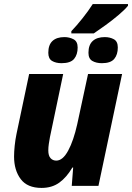

<svg xmlns="http://www.w3.org/2000/svg" viewBox="-20 -912 648 942"><path d="M184 10Q114 10 81.5 -33.5Q49 -77 49 -144Q49 -167 52 -196.5Q55 -226 61 -255L123 -549H290L225 -239Q222 -223 219.5 -206Q217 -189 217 -174Q217 -148 228 -136Q239 -124 256 -124Q288 -124 314.5 -173Q341 -222 359 -303L412 -549H579L463 0H332L339 -90H335Q307 -42 271 -16Q235 10 184 10ZM330 -748V-759Q356 -786 385 -822.5Q414 -859 435 -892H608V-884Q594 -866 563.5 -840Q533 -814 498.5 -789Q464 -764 440 -748ZM282 -602Q254 -602 235.5 -613Q217 -624 217 -653Q217 -692 237.5 -711Q258 -730 296 -730Q320 -730 340.5 -719.5Q361 -709 361 -679Q361 -644 343.5 -623Q326 -602 282 -602ZM480 -602Q452 -602 433 -613Q414 -624 414 -653Q414 -692 435 -711Q456 -730 494 -730Q519 -730 538.5 -719.5Q558 -709 558 -679Q558 -644 540.5 -623Q523 -602 480 -602Z"/></svg>

Font: Noto Sans Disp ExtBd
Style: Italic
Weight: 800
Italic angle: -12°
Designer: Monotype Design Team
Foundry: Monotype Imaging Inc.
Version: Version 2.000;GOOG;noto-source:20170915:90ef993387c0